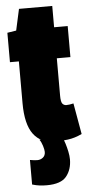

<svg xmlns="http://www.w3.org/2000/svg" viewBox="-59 -689 443 943"><g transform="rotate(-5 162.5 -217.5)"><path d="M192 10Q122 10 85.5 -39Q49 -88 49 -192V-398H5V-543L49 -550L72 -655H236V-550H303V-397H236V-213Q236 -182 243.5 -173Q251 -164 263 -164Q277 -164 298 -169L325 -16Q290 1 255 5.5Q220 10 192 10ZM61 89Q83 93 97 93Q113 93 125 83.5Q137 74 137 56Q137 45 131 25.5Q125 6 116 -6H230Q236 5 242 24Q248 43 252.5 64.5Q257 86 257 103Q257 153 230 186.5Q203 220 133 220Q115 220 98 218Q81 216 61 210Z"/></g></svg>

Font: Georama Condensed Black
Style: Regular
Weight: 900
Width: 3
Designer: Jean-Baptiste Levee
Foundry: Production Type
Version: Version 1.000